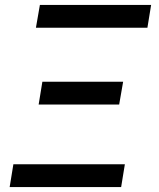

<svg xmlns="http://www.w3.org/2000/svg" viewBox="-20 -755 640 775"><path d="M125 -643 141 -735H590L575 -643ZM136 -333 151 -425H477L461 -333ZM19 0 34 -92H484L469 0Z"/></svg>

Font: Iosevka Curly SmBdEx
Style: Italic
Weight: 600
Width: 7
Italic angle: -9°
Monospace: yes
Designer: Belleve Invis
Foundry: Belleve Invis
Version: Version 11.1.0; ttfautohint (v1.8.3)